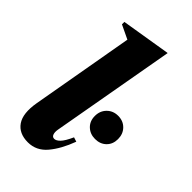

<svg xmlns="http://www.w3.org/2000/svg" viewBox="-233 -820 901 901"><g transform="rotate(45 217.0 -370.0)"><path d="M145 10Q86 10 58.5 -30Q31 -70 45 -150L135 -661L66 -694V-710L310 -750H313L203 -131Q200 -113 204.5 -101Q209 -89 221 -89Q234 -89 249 -104.5Q264 -120 282 -160L304 -153Q277 -80 239 -35Q201 10 145 10ZM357 -224Q324 -224 302 -245Q280 -266 280 -300Q280 -334 302 -356Q324 -378 357 -378Q391 -378 412.5 -356Q434 -334 434 -300Q434 -266 412.5 -245Q391 -224 357 -224Z"/></g></svg>

Font: Spectral ExtraBold
Style: Italic
Weight: 800
Italic angle: -10°
Designer: Jean-Baptiste Levee
Foundry: Production Type
Version: Version 2.001